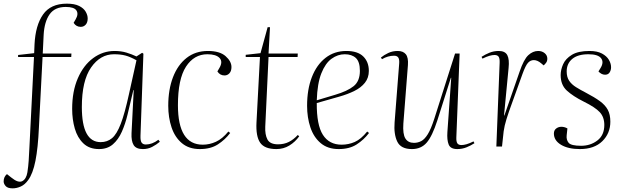

<svg xmlns="http://www.w3.org/2000/svg" viewBox="-54 -802 3407 1051"><path d="M306 -764Q246 -764 217.5 -723.5Q189 -683 185 -612L180 -509H337L336 -490H179L159 -103Q154 8 140 78.5Q126 149 100 184Q82 209 59.5 219Q37 229 15 229Q-12 229 -23 216.5Q-34 204 -34 191Q-34 166 -16 151L8 170Q46 201 68 189.5Q90 178 96 141Q101 108 103 78Q105 48 107 5L132 -490H45V-501L133 -511L135 -559Q140 -663 181.5 -722.5Q223 -782 312 -782Q354 -782 379 -769.5Q404 -757 415 -738Q426 -719 426 -701Q426 -679 415 -667Q404 -655 388 -655Q363 -655 349 -677L360 -696Q377 -725 364.5 -744.5Q352 -764 306 -764Z M715 -59Q714 -31 721.5 -21Q729 -11 744 -11Q779 -11 813 -37L821 -26Q802 -10 779 2Q756 14 728 14Q691 14 677.5 -8Q664 -30 666 -73L678 -309H676L644 -174Q632 -124 613 -81Q594 -38 564 -12Q534 14 488 14Q435 14 402.5 -17Q370 -48 355.5 -98Q341 -148 341 -206Q341 -302 372 -373.5Q403 -445 456 -484Q509 -523 573 -523Q609 -523 638.5 -514Q668 -505 693 -493L724 -513L731 -508ZM497 -24Q533 -24 559 -45.5Q585 -67 607 -124Q629 -181 652 -287L693 -472Q659 -491 632.5 -498Q606 -505 570 -505Q495 -505 444.5 -432.5Q394 -360 394 -216Q394 -24 497 -24Z M1084 -523Q1149 -523 1181 -494.5Q1213 -466 1213 -435Q1213 -413 1202 -401Q1191 -389 1175 -389Q1150 -389 1136 -411L1147 -430Q1167 -464 1148 -484.5Q1129 -505 1081 -505Q1008 -505 964 -437Q920 -369 920 -226Q920 -10 1056 -10Q1093 -10 1128 -26Q1163 -42 1196 -82L1206 -74Q1178 -37 1138.5 -11.5Q1099 14 1040 14Q980 14 941.5 -18.5Q903 -51 885 -105Q867 -159 867 -223Q867 -312 893 -379.5Q919 -447 967.5 -485Q1016 -523 1084 -523Z M1291 -502 1372 -511 1411 -653H1424L1416 -509H1576L1575 -490H1416L1398 -109Q1396 -65 1410 -38.5Q1424 -12 1468 -12Q1501 -12 1527 -25Q1553 -38 1576 -63L1584 -56Q1562 -25 1530 -5.5Q1498 14 1459 14Q1394 14 1370 -21Q1346 -56 1350 -132L1369 -490H1291Z M1842 -523Q1904 -523 1934.5 -493Q1965 -463 1965 -414Q1965 -376 1943.5 -349Q1922 -322 1885.5 -304Q1849 -286 1803 -273L1680 -238Q1679 -118 1713.5 -64Q1748 -10 1816 -10Q1854 -10 1888 -25Q1922 -40 1956 -82L1966 -74Q1938 -37 1898.5 -11.5Q1859 14 1800 14Q1740 14 1701.5 -18.5Q1663 -51 1645 -105Q1627 -159 1627 -223Q1627 -312 1653 -379.5Q1679 -447 1727.5 -485Q1776 -523 1842 -523ZM1916 -414Q1916 -464 1894 -484.5Q1872 -505 1833 -505Q1795 -505 1761 -480.5Q1727 -456 1705 -400.5Q1683 -345 1680 -253L1780 -283Q1848 -303 1882 -330.5Q1916 -358 1916 -414Z M2031 -487Q2048 -501 2071.5 -512Q2095 -523 2123 -523Q2153 -523 2167.5 -505Q2182 -487 2179 -446L2154 -126Q2150 -68 2165 -44Q2180 -20 2212 -20Q2233 -20 2251.5 -29.5Q2270 -39 2287.5 -67Q2305 -95 2323 -151L2437 -509H2462L2444 -51Q2443 -27 2449.5 -17.5Q2456 -8 2472 -8Q2484 -8 2500 -12.5Q2516 -17 2538 -28L2543 -18Q2523 -5 2499.5 4.5Q2476 14 2449 14Q2412 14 2402 -11Q2392 -36 2395 -79L2416 -376H2414L2340 -143Q2312 -56 2281.5 -21Q2251 14 2201 14Q2140 14 2120.5 -27Q2101 -68 2106 -132L2131 -453Q2133 -476 2126.5 -486.5Q2120 -497 2103 -497Q2069 -497 2037 -478Z M2681 -458Q2682 -482 2675.5 -491.5Q2669 -501 2653 -501Q2641 -501 2625 -496.5Q2609 -492 2587 -481L2582 -491Q2602 -504 2625.5 -513.5Q2649 -523 2676 -523Q2711 -523 2723 -500Q2735 -477 2730 -430L2705 -170H2707L2790 -409Q2813 -477 2838 -500Q2863 -523 2892 -523Q2913 -523 2927.5 -511Q2942 -499 2942 -481Q2942 -468 2936 -459.5Q2930 -451 2922 -444L2909 -455Q2888 -473 2868 -473Q2850 -473 2836.5 -458.5Q2823 -444 2806 -397Q2773 -304 2751.5 -245.5Q2730 -187 2718.5 -150Q2707 -113 2703 -83L2694 0H2663Z M3127 -4Q3178 -4 3216 -33Q3254 -62 3254 -118Q3254 -161 3229 -188Q3204 -215 3141 -246Q3083 -275 3049 -306Q3015 -337 3015 -391Q3015 -420 3028.5 -450.5Q3042 -481 3076.5 -502Q3111 -523 3173 -523Q3215 -523 3241 -509Q3267 -495 3279 -474.5Q3291 -454 3291 -434Q3291 -418 3283 -405.5Q3275 -393 3258 -393Q3247 -393 3237.5 -398.5Q3228 -404 3222 -411L3233 -429Q3253 -461 3236.5 -483Q3220 -505 3167 -505Q3109 -505 3078.5 -479.5Q3048 -454 3048 -411Q3048 -380 3061.5 -360Q3075 -340 3099 -325Q3123 -310 3154 -294Q3200 -270 3229.5 -248.5Q3259 -227 3273 -201Q3287 -175 3287 -136Q3287 -72 3243 -29Q3199 14 3120 14Q3056 14 3017 -9.5Q2978 -33 2978 -71Q2978 -89 2990.5 -98.5Q3003 -108 3019 -108Q3036 -108 3052 -99L3048 -62Q3045 -37 3058.5 -20.5Q3072 -4 3127 -4Z"/></svg>

Font: Display Extralight
Style: Italic
Weight: 200
Italic angle: -2°
Designer: Latin by Veronika Burian and Jose Scaglione. Greek by Irene Vlachou. Cyrillic by Vera Evstafieva
Foundry: TypeTogether
Version: Version 3.002